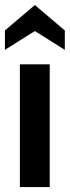

<svg xmlns="http://www.w3.org/2000/svg" viewBox="-30 -762 284 782"><path d="M51 0V-500H172.5V0ZM-10 -559V-638L112 -741.5L234 -638V-559L112 -635.5Z"/></svg>

Font: Cabin
Style: Bold
Weight: 700
Width: 4
Designer: Pablo Impallari
Foundry: Pablo Impallari. http://www.impallari.com Igino Marini. http://www.ikern.com
Version: Version 3.001